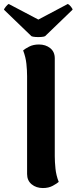

<svg xmlns="http://www.w3.org/2000/svg" viewBox="-54 -936 387 971"><path d="M163 15Q129 15 106 -4Q83 -23 83 -56V-551Q83 -580 79.5 -613.5Q76 -647 63 -681Q72 -689 93 -700Q114 -711 143 -711Q177 -711 200 -692.5Q223 -674 223 -641V-146Q223 -118 226.5 -83.5Q230 -49 243 -16Q234 -8 213 3.5Q192 15 163 15ZM174 -753Q168 -750 154 -749Q140 -748 125.5 -749Q111 -750 105 -753L-34 -887Q-33 -892 -24.5 -902.5Q-16 -913 -10 -916L140 -837L289 -916Q296 -913 304.5 -902.5Q313 -892 313 -887Z"/></svg>

Font: Arima Thin
Style: Regular
Weight: 100
Designer: Joana Correia and Natanael Gama
Foundry: NDISCOVER
Version: Version 1.101;gftools[0.9.23]